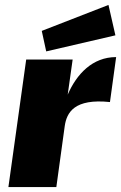

<svg xmlns="http://www.w3.org/2000/svg" viewBox="-20 -757 490 777"><path d="M419 -737 149 -632 167 -549 447 -614ZM14 0H208L242 -247C250 -302 281 -359 425 -344L450 -526C354 -526 290 -457 254 -374L274 -516H86Z"/></svg>

Font: United Sans Black
Style: Italic
Weight: 900
Italic angle: -8°
Designer: Pablo Impallari, Rodrigo Fuenzalida (Modified by Dan O. Williams)
Version: Version 1.000;PS 001.000;hotconv 1.0.88;makeotf.lib2.5.64775